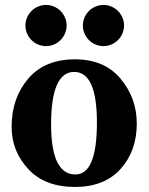

<svg xmlns="http://www.w3.org/2000/svg" viewBox="-20 -737 595 767"><path d="M279.3 9.8Q158.7 9.8 92.5 -62Q26.4 -133.8 26.4 -230Q26.4 -345.2 92.5 -422.6Q158.7 -500 279.3 -500Q397 -500 461.7 -422.6Q526.4 -345.2 526.4 -243.2Q526.4 -133.8 461.7 -62Q397 9.8 279.3 9.8ZM281.2 -40Q367.2 -40 367.2 -247.6Q367.2 -449.7 276.4 -449.7Q184.1 -449.7 184.1 -240.2Q184.1 -40 281.2 -40ZM164.1 -552.7Q147.5 -552.7 132.3 -559.1Q117.2 -565.4 105.7 -576.9Q94.2 -588.4 87.9 -603.5Q81.5 -618.7 81.5 -635.3Q81.5 -651.4 87.9 -666.5Q94.2 -681.6 105.7 -693.1Q117.2 -704.6 132.3 -710.9Q147.5 -717.3 164.1 -717.3Q180.2 -717.3 195.3 -710.9Q210.4 -704.6 221.9 -693.1Q233.4 -681.6 239.7 -666.5Q246.1 -651.4 246.1 -635.3Q246.1 -618.7 239.7 -603.5Q233.4 -588.4 221.9 -576.9Q210.4 -565.4 195.3 -559.1Q180.2 -552.7 164.1 -552.7ZM393.6 -552.7Q377 -552.7 361.8 -559.1Q346.7 -565.4 335.2 -576.9Q323.7 -588.4 317.4 -603.5Q311 -618.7 311 -635.3Q311 -651.4 317.4 -666.5Q323.7 -681.6 335.2 -693.1Q346.7 -704.6 361.8 -710.9Q377 -717.3 393.6 -717.3Q409.7 -717.3 424.8 -710.9Q439.9 -704.6 451.4 -693.1Q462.9 -681.6 469.2 -666.5Q475.6 -651.4 475.6 -635.3Q475.6 -618.7 469.2 -603.5Q462.9 -588.4 451.4 -576.9Q439.9 -565.4 424.8 -559.1Q409.7 -552.7 393.6 -552.7Z"/></svg>

Font: Munson
Style: Bold
Weight: 700
Designer: Paul James MIller
Foundry: High-Logic / Made with FontCreator
Version: Version 2.10;May 5, 2019;FontCreator 11.5.0.2430 64-bit